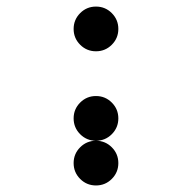

<svg xmlns="http://www.w3.org/2000/svg" viewBox="-20 -567 587 587"><path d="M341.8 -478.5Q341.8 -450.2 321.8 -430.2Q301.8 -410.2 273.4 -410.2Q245.1 -410.2 225.1 -430.2Q205.1 -450.2 205.1 -478.5Q205.1 -506.8 225.1 -526.9Q245.1 -546.9 273.4 -546.9Q301.8 -546.9 321.8 -526.9Q341.8 -506.8 341.8 -478.5ZM341.8 -205.1Q341.8 -176.8 321.8 -156.7Q301.8 -136.7 273.4 -136.7Q245.1 -136.7 225.1 -156.7Q205.1 -176.8 205.1 -205.1Q205.1 -233.4 225.1 -253.4Q245.1 -273.4 273.4 -273.4Q301.8 -273.4 321.8 -253.4Q341.8 -233.4 341.8 -205.1ZM341.8 -68.4Q341.8 -40 321.8 -20Q301.8 0 273.4 0Q245.1 0 225.1 -20Q205.1 -40 205.1 -68.4Q205.1 -96.7 225.1 -116.7Q245.1 -136.7 273.4 -136.7Q301.8 -136.7 321.8 -116.7Q341.8 -96.7 341.8 -68.4Z"/></svg>

Font: DatDot
Style: Bold
Weight: 700
Designer: GGBot
Version: 1.00